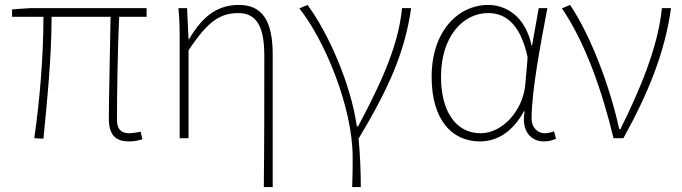

<svg xmlns="http://www.w3.org/2000/svg" viewBox="-20 -560 2763 778"><path d="M503 13C526 13 541 9 557 4L550 -26C527 -22 514 -20 505 -20C470 -20 454 -37 454 -75C454 -146 456 -351 463 -492H574V-527H101L29 -522V-492H156C156 -330 141 -154 119 0L156 2C171 -152 189 -327 189 -492H428C426 -355 421 -153 421 -81C421 -14 447 13 503 13Z M1049 198H1085V-339C1085 -475 1043 -540 949 -540C868 -540 806 -503 746 -401H744L738 -527H703C708 -474 708 -438 708 -396V0H744V-356C822 -474 872 -507 946 -507C1021 -507 1051 -450 1051 -334C1051 -158 1051 21 1049 198Z M1407 198H1442C1442 136 1439 62 1433 2C1559 -209 1620 -349 1646 -527H1609C1594 -364 1511 -199 1431 -48H1426C1401 -224 1307 -432 1226 -540L1193 -526C1293 -401 1409 -129 1409 78C1409 125 1409 147 1407 198Z M1925 13C1998 13 2059 -29 2103 -109H2106C2091 -29 2131 13 2184 13C2207 13 2222 7 2233 2L2225 -28C2215 -24 2200 -20 2187 -20C2158 -20 2134 -44 2134 -79C2134 -188 2169 -375 2198 -527H2163L2136 -376H2134C2108 -496 2029 -540 1958 -540C1837 -540 1729 -434 1729 -249C1729 -74 1811 13 1925 13ZM1928 -20C1826 -20 1767 -110 1767 -249C1767 -414 1858 -507 1957 -507C2010 -507 2084 -485 2118 -328L2109 -222C2101 -112 2015 -20 1928 -20Z M2466 0H2506C2605 -179 2674 -345 2699 -527H2662C2647 -368 2568 -185 2494 -37H2489C2453 -204 2376 -412 2290 -540L2257 -526C2352 -387 2420 -191 2466 0Z"/></svg>

Font: Noto Sans CJK SC Thin
Style: Regular
Weight: 100
Designer: Ryoko NISHIZUKA 西塚涼子 (kana, bopomofo & ideographs); Paul D. Hunt (Latin, Greek & Cyrillic); Sandoll Communications 산돌커뮤니
Foundry: Adobe
Version: Version 2.004;hotconv 1.0.118;makeotfexe 2.5.65603